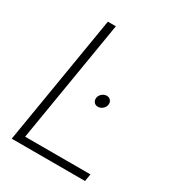

<svg xmlns="http://www.w3.org/2000/svg" viewBox="-176 -832 852 935"><g transform="rotate(30 250.0 -364.0)"><path d="M34.2 0 154.8 -727.5H199.7L85.9 -41H453.1L446.3 0ZM319.3 -344.2Q305.2 -344.2 297.1 -354.2Q289.1 -364.3 291 -378.4Q293.5 -392.6 305.2 -402.6Q316.9 -412.6 331.1 -412.6Q345.2 -412.6 353.5 -402.6Q361.8 -392.6 359.4 -378.4Q357.4 -364.3 345.5 -354.2Q333.5 -344.2 319.3 -344.2Z"/></g></svg>

Font: Inter Display ExtraLight
Style: Italic
Weight: 200
Italic angle: -9.39999°
Designer: Rasmus Andersson
Foundry: rsms
Version: Version 4.000;git-a52131595